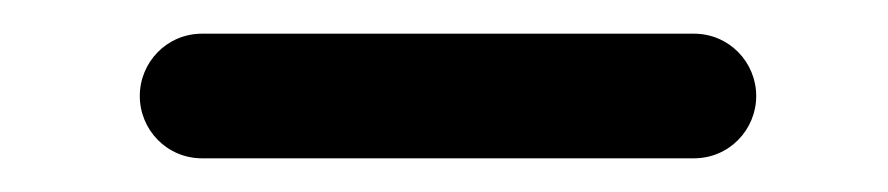

<svg xmlns="http://www.w3.org/2000/svg" viewBox="-20 -624 527 114"><path d="M429 -567C429 -587 413 -604 392 -604H100C79 -604 63 -587 63 -567C63 -547 79 -530 100 -530H392C413 -530 429 -547 429 -567Z"/></svg>

Font: LS
Style: Regular
Weight: 400
Designer: BSozoo
Foundry: BSozoo
Version: Version 001.000